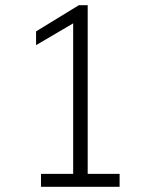

<svg xmlns="http://www.w3.org/2000/svg" viewBox="-20 -720 580 740"><path d="M138 -50H262V-630L119 -546V-599L284 -700H318V-50H441V0H138Z"/></svg>

Font: Sarabun ExtraLight
Style: Regular
Weight: 275
Designer: Suppakit Chalermlarp | Katatrad Co.,Ltd.
Foundry: Cadson Demak Co.,Ltd.
Version: Version 1.000; ttfautohint (v1.6)